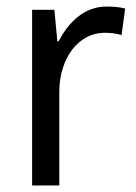

<svg xmlns="http://www.w3.org/2000/svg" viewBox="-20 -659 415 586"><path d="M305 -639C237 -639 189 -591 159 -533H155L146 -629H78V-93H161V-378C161 -482 220 -559 299 -559C315 -559 335 -557 351 -552L362 -633C343 -638 322 -639 305 -639Z"/></svg>

Font: Noto Sans Kannada UI SemiCondensed SemiBold
Style: Regular
Weight: 600
Width: 4
Designer: Jelle Bosma - Monotype Design Team
Foundry: Monotype Imaging Inc.
Version: Version 2.006